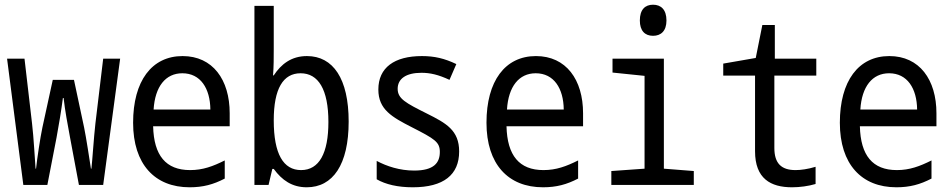

<svg xmlns="http://www.w3.org/2000/svg" viewBox="-20 -785 4040 815"><path d="M79 0H181L220 -201C230 -255 240 -315 247 -369H250C256 -315 267 -257 277 -203L315 0H418L490 -536H418L385 -261C378 -200 372 -102 368 -69H366C360 -107 346 -201 337 -244L294 -446H204L160 -244C151 -202 137 -108 133 -69H131C128 -107 123 -203 116 -261L84 -536H10Z M785 10C842 10 886 -2 934 -27V-104C884 -79 841 -63 787 -63C684 -63 633 -125 630 -249H955V-304C955 -447 883 -547 755 -547C624 -547 545 -441 545 -264C545 -88 637 10 785 10ZM873 -320H632C638 -418 683 -474 754 -474C831 -474 872 -410 873 -320Z M1282 10C1393 10 1460 -86 1460 -269C1460 -451 1394 -547 1283 -547C1216 -547 1173 -512 1142 -465H1139C1142 -502 1142 -539 1142 -576V-760H1060V0H1120L1136 -68H1142C1177 -20 1220 10 1282 10ZM1258 -63C1183 -63 1142 -131 1142 -274C1142 -409 1182 -474 1256 -474C1331 -474 1374 -406 1374 -267C1374 -135 1335 -63 1258 -63Z M1732 10C1863 10 1929 -43 1929 -142C1929 -232 1874 -262 1792 -303C1702 -348 1668 -366 1668 -408C1668 -451 1704 -476 1769 -476C1806 -476 1841 -468 1888 -446L1917 -513C1867 -537 1824 -547 1771 -547C1654 -547 1586 -498 1586 -405C1586 -320 1644 -288 1728 -245C1826 -195 1847 -182 1847 -140C1847 -94 1822 -61 1738 -61C1677 -61 1622 -79 1579 -102V-24C1617 -2 1669 10 1732 10Z M2285 10C2342 10 2386 -2 2434 -27V-104C2384 -79 2341 -63 2287 -63C2184 -63 2133 -125 2130 -249H2455V-304C2455 -447 2383 -547 2255 -547C2124 -547 2045 -441 2045 -264C2045 -88 2137 10 2285 10ZM2373 -320H2132C2138 -418 2183 -474 2254 -474C2331 -474 2372 -410 2373 -320Z M2752 -633C2786 -633 2809 -654 2809 -698C2809 -744 2786 -765 2752 -765C2718 -765 2696 -744 2696 -698C2696 -655 2717 -633 2752 -633ZM2575 0H2925V-59L2798 -69V-536H2580V-477L2716 -463V-69L2575 -59Z M3342 10C3375 10 3412 5 3442 -4V-77C3409 -67 3379 -63 3357 -63C3296 -63 3267 -92 3267 -157V-464H3445V-536H3269V-679H3216L3188 -539L3050 -515V-464H3185V-143C3185 -27 3251 10 3342 10Z M3785 10C3842 10 3886 -2 3934 -27V-104C3884 -79 3841 -63 3787 -63C3684 -63 3633 -125 3630 -249H3955V-304C3955 -447 3883 -547 3755 -547C3624 -547 3545 -441 3545 -264C3545 -88 3637 10 3785 10ZM3873 -320H3632C3638 -418 3683 -474 3754 -474C3831 -474 3872 -410 3873 -320Z"/></svg>

Font: Noto Sans Mono ExtraCondensed
Style: Regular
Weight: 400
Width: 2
Designer: Monotype Design Team
Foundry: Monotype Imaging Inc.
Version: Version 2.014